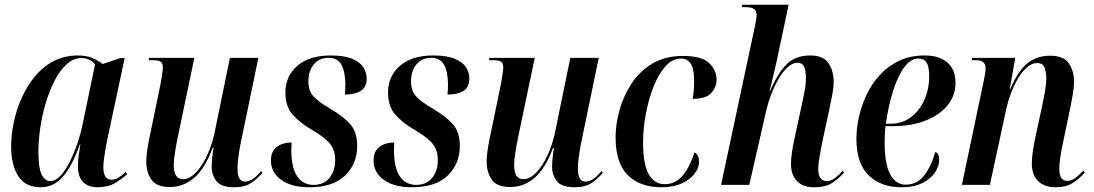

<svg xmlns="http://www.w3.org/2000/svg" viewBox="-20 -780 4616 810"><path d="M152 10Q87 10 57 -37Q27 -84 27 -163Q27 -209 37.5 -261Q48 -313 70 -363.5Q92 -414 125.5 -455.5Q159 -497 205 -521.5Q251 -546 309 -546Q345 -546 370.5 -535Q396 -524 413 -510L488 -535H506L433 -193Q430 -179 426 -157Q422 -135 419 -112.5Q416 -90 416 -75Q416 -22 450 -22Q466 -22 480.5 -31Q495 -40 511 -55L516 -45Q496 -26 465.5 -8Q435 10 392 10Q352 10 330.5 -12Q309 -34 309 -78Q309 -102 312 -124Q315 -146 319 -171H317Q283 -76 244 -33Q205 10 152 10ZM193 -16Q213 -16 233.5 -37Q254 -58 272.5 -94Q291 -130 306 -173.5Q321 -217 330 -263L381 -508Q371 -522 355.5 -528.5Q340 -535 323 -535Q289 -535 260.5 -508.5Q232 -482 210 -439Q188 -396 172.5 -343.5Q157 -291 149.5 -238Q142 -185 142 -140Q142 -72 155.5 -44Q169 -16 193 -16Z M968 10Q913 10 893 -16Q873 -42 873 -77Q873 -91 875.5 -116Q878 -141 881 -156H877Q846 -71 800.5 -31Q755 9 696 9Q640 9 618.5 -22.5Q597 -54 597 -98Q597 -123 602.5 -156Q608 -189 614 -216L658 -429Q662 -452 664.5 -469.5Q667 -487 667 -496Q667 -513 658 -519.5Q649 -526 624 -526H607L609 -536H800L729 -197Q723 -168 718 -135.5Q713 -103 713 -84Q713 -24 752 -24Q774 -24 795 -41.5Q816 -59 834 -88Q852 -117 865 -151.5Q878 -186 885 -219L950 -536H1070L994 -169Q989 -144 985.5 -116Q982 -88 982 -69Q982 -14 1013 -14Q1032 -14 1049 -26.5Q1066 -39 1081 -58L1087 -51Q1066 -26 1039.5 -8Q1013 10 968 10Z M1284 10Q1209 10 1166 -21.5Q1123 -53 1123 -102Q1123 -143 1148.5 -161Q1174 -179 1210 -179Q1209 -162 1209 -143Q1210 -70 1234.5 -35Q1259 0 1303 0Q1345 0 1369.5 -29Q1394 -58 1394 -105Q1394 -146 1372.5 -173Q1351 -200 1298 -231Q1246 -261 1215 -296Q1184 -331 1184 -389Q1184 -459 1234.5 -502.5Q1285 -546 1375 -546Q1432 -546 1465.5 -532Q1499 -518 1513 -496Q1527 -474 1527 -449Q1527 -412 1502 -396.5Q1477 -381 1435 -381Q1436 -393 1436.5 -404Q1437 -415 1437 -426Q1436 -479 1420 -507.5Q1404 -536 1365 -536Q1327 -536 1304 -508.5Q1281 -481 1281 -436Q1281 -397 1302.5 -373.5Q1324 -350 1374 -321Q1430 -288 1458.5 -255Q1487 -222 1487 -164Q1487 -90 1436.5 -40Q1386 10 1284 10Z M1717 10Q1642 10 1599 -21.5Q1556 -53 1556 -102Q1556 -143 1581.5 -161Q1607 -179 1643 -179Q1642 -162 1642 -143Q1643 -70 1667.5 -35Q1692 0 1736 0Q1778 0 1802.5 -29Q1827 -58 1827 -105Q1827 -146 1805.5 -173Q1784 -200 1731 -231Q1679 -261 1648 -296Q1617 -331 1617 -389Q1617 -459 1667.5 -502.5Q1718 -546 1808 -546Q1865 -546 1898.5 -532Q1932 -518 1946 -496Q1960 -474 1960 -449Q1960 -412 1935 -396.5Q1910 -381 1868 -381Q1869 -393 1869.5 -404Q1870 -415 1870 -426Q1869 -479 1853 -507.5Q1837 -536 1798 -536Q1760 -536 1737 -508.5Q1714 -481 1714 -436Q1714 -397 1735.5 -373.5Q1757 -350 1807 -321Q1863 -288 1891.5 -255Q1920 -222 1920 -164Q1920 -90 1869.5 -40Q1819 10 1717 10Z M2404 10Q2349 10 2329 -16Q2309 -42 2309 -77Q2309 -91 2311.5 -116Q2314 -141 2317 -156H2313Q2282 -71 2236.5 -31Q2191 9 2132 9Q2076 9 2054.5 -22.5Q2033 -54 2033 -98Q2033 -123 2038.5 -156Q2044 -189 2050 -216L2094 -429Q2098 -452 2100.5 -469.5Q2103 -487 2103 -496Q2103 -513 2094 -519.5Q2085 -526 2060 -526H2043L2045 -536H2236L2165 -197Q2159 -168 2154 -135.5Q2149 -103 2149 -84Q2149 -24 2188 -24Q2210 -24 2231 -41.5Q2252 -59 2270 -88Q2288 -117 2301 -151.5Q2314 -186 2321 -219L2386 -536H2506L2430 -169Q2425 -144 2421.5 -116Q2418 -88 2418 -69Q2418 -14 2449 -14Q2468 -14 2485 -26.5Q2502 -39 2517 -58L2523 -51Q2502 -26 2475.5 -8Q2449 10 2404 10Z M2770 10Q2680 10 2628.5 -41Q2577 -92 2577 -201Q2577 -254 2593 -313.5Q2609 -373 2643 -425.5Q2677 -478 2731 -511Q2785 -544 2862 -544Q2940 -544 2971.5 -514Q3003 -484 3003 -444Q3003 -413 2981 -388Q2959 -363 2902 -363Q2905 -381 2907 -401Q2909 -421 2908 -444Q2908 -492 2893.5 -512.5Q2879 -533 2852 -533Q2817 -533 2788 -501Q2759 -469 2738 -416.5Q2717 -364 2705 -301.5Q2693 -239 2693 -178Q2693 -88 2716.5 -45.5Q2740 -3 2784 -3Q2828 -3 2858 -37Q2888 -71 2910 -137Q2918 -133 2923.5 -123.5Q2929 -114 2929 -96Q2929 -72 2910.5 -47.5Q2892 -23 2856.5 -6.5Q2821 10 2770 10Z M3413 10Q3367 10 3342 -16.5Q3317 -43 3317 -88Q3317 -111 3321.5 -140.5Q3326 -170 3334 -206L3362 -335Q3367 -358 3373.5 -391Q3380 -424 3380 -452Q3380 -479 3373 -497Q3366 -515 3344 -515Q3323 -515 3302.5 -496Q3282 -477 3264.5 -447Q3247 -417 3234 -383Q3221 -349 3214 -320L3141 0H3022L3166 -675Q3169 -689 3170.5 -699Q3172 -709 3172 -716Q3172 -734 3161 -742Q3150 -750 3122 -750H3109L3111 -760H3307L3257 -524Q3254 -510 3248 -484.5Q3242 -459 3236 -434Q3230 -409 3227 -396H3229Q3262 -473 3299 -509.5Q3336 -546 3398 -546Q3454 -546 3475.5 -513Q3497 -480 3497 -436Q3497 -409 3490.5 -377.5Q3484 -346 3479 -320L3448 -176Q3442 -144 3437 -116Q3432 -88 3432 -67Q3432 -16 3469 -16Q3485 -16 3502 -28.5Q3519 -41 3535 -60L3541 -52Q3520 -28 3492 -9Q3464 10 3413 10Z M3783 10Q3696 10 3644.5 -40.5Q3593 -91 3593 -195Q3593 -238 3603.5 -286Q3614 -334 3636 -380.5Q3658 -427 3692 -464Q3726 -501 3773 -523.5Q3820 -546 3881 -546Q3943 -546 3977 -516Q4011 -486 4011 -431Q4011 -376 3977 -335Q3943 -294 3884 -271Q3825 -248 3751 -248H3716Q3714 -239 3713 -217Q3712 -195 3712 -182Q3712 -88 3735.5 -44.5Q3759 -1 3801 -1Q3849 -1 3879 -40Q3909 -79 3926 -139Q3933 -137 3937.5 -129Q3942 -121 3942 -104Q3942 -79 3924.5 -52.5Q3907 -26 3871.5 -8Q3836 10 3783 10ZM3737 -258Q3787 -258 3823.5 -286Q3860 -314 3880 -359.5Q3900 -405 3900 -458Q3900 -499 3889 -516Q3878 -533 3854 -533Q3823 -533 3796.5 -498.5Q3770 -464 3749.5 -402Q3729 -340 3717 -258Z M4434 10Q4385 10 4359 -16.5Q4333 -43 4333 -90Q4333 -132 4349 -206L4377 -335Q4381 -354 4387.5 -389Q4394 -424 4394 -450Q4394 -471 4387.5 -492.5Q4381 -514 4355 -514Q4333 -514 4312.5 -496Q4292 -478 4275 -449.5Q4258 -421 4245.5 -388Q4233 -355 4226 -324L4156 0H4038L4131 -443Q4134 -457 4136 -470Q4138 -483 4138 -491Q4138 -509 4128.5 -517.5Q4119 -526 4093 -526H4079L4081 -536H4263L4240 -404H4242Q4275 -482 4315 -513.5Q4355 -545 4410 -545Q4467 -545 4489 -513Q4511 -481 4511 -437Q4511 -411 4505.5 -379.5Q4500 -348 4494 -319L4463 -171Q4457 -142 4453 -115.5Q4449 -89 4449 -67Q4449 -17 4482 -17Q4502 -17 4518.5 -30.5Q4535 -44 4550 -60L4556 -52Q4534 -26 4505.5 -8Q4477 10 4434 10Z"/></svg>

Font: Noto Serif Display Condensed SemiBold
Style: Italic
Weight: 600
Width: 3
Italic angle: -12°
Designer: Monotype Design Team
Foundry: Monotype Imaging Inc.
Version: Version 2.009